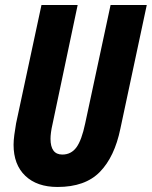

<svg xmlns="http://www.w3.org/2000/svg" viewBox="-20 -734 604 764"><path d="M209 10Q127 10 80.5 -34.5Q34 -79 34 -158Q34 -175 37 -197.5Q40 -220 44 -243L145 -714H289L189 -240Q185 -223 183 -208Q181 -193 181 -182Q181 -119 228 -119Q263 -119 284 -147.5Q305 -176 319 -243L420 -714H564L459 -222Q436 -110 377.5 -50Q319 10 209 10Z"/></svg>

Font: Noto Sans ExtraCondensed ExtraBold
Style: Italic
Weight: 800
Width: 2
Italic angle: -12°
Designer: Monotype Design Team
Foundry: Monotype Imaging Inc.
Version: Version 2.013; ttfautohint (v1.8.4.7-5d5b)